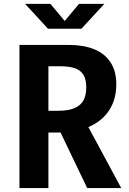

<svg xmlns="http://www.w3.org/2000/svg" viewBox="-20 -959 660 979"><path d="M598.2 0H424.6L268.1 -326.4L414.7 -340.4ZM79.2 0V-730H226.8V0ZM419.8 -513Q419.8 -553 406 -576.5Q392.2 -600.1 363 -610.7Q333.8 -621.2 285.8 -621.2H168.8V-730H330.7Q405.8 -730 459.9 -708Q514.1 -686.1 543.5 -641.3Q573 -596.5 573 -528.9Q573 -454.6 538.2 -399.2Q503.4 -343.8 436.4 -313.5Q369.3 -283.3 275.7 -283.3H176.7V-394.2H278.2Q331.9 -394.2 363.2 -409.2Q394.5 -424.2 407.2 -450.2Q419.8 -476.3 419.8 -513ZM224.8 -812.5H395.2L512.2 -939.4H383L310 -852.1L237 -939.4H107.8Z"/></svg>

Font: Monaspace Neon Var
Style: Regular
Weight: 400
Designer: Riley Cran and the Lettermatic Team
Version: Version 1.000 (Monaspace Neon Var)